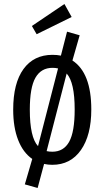

<svg xmlns="http://www.w3.org/2000/svg" viewBox="-20 -811 522 959"><path d="M337.9 -726.1 163.1 -640.1 139.2 -681.2 301.8 -791ZM341.8 -508.8Q436 -447.3 436 -264.2Q436 -135.7 384.3 -61.8Q332.5 12.2 241.2 12.2Q219.7 12.2 200.2 7.8L168 127.9L104 109.9L141.1 -17.1Q95.2 -48.8 70.6 -111.8Q45.9 -174.8 45.9 -263.2Q45.9 -395.5 97.4 -466.3Q148.9 -537.1 242.2 -537.1Q265.1 -537.1 284.2 -533.2L314.9 -652.8L377.9 -634.8ZM242.2 -472.2Q185.5 -472.2 157.2 -423.1Q128.9 -374 128.9 -263.2Q128.9 -125 169.9 -81.1L270 -469.2Q256.8 -472.2 242.2 -472.2ZM241.2 -53.2Q297.9 -53.2 325.4 -102.8Q353 -152.3 353 -264.2Q353 -399.4 313 -443.8L212.9 -56.2Q226.1 -53.2 241.2 -53.2Z"/></svg>

Font: Fira Sans Compressed Book
Style: Regular
Weight: 350
Width: 1
Designer: Carrois Corporate & Edenspiekermann AG
Foundry: Carrois Corporate GbR & Edenspiekermann AG
Version: Version 4.203;PS 004.203;hotconv 1.0.88;makeotf.lib2.5.64775